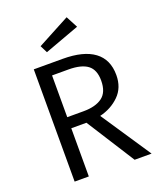

<svg xmlns="http://www.w3.org/2000/svg" viewBox="-166 -1032 947 1135"><g transform="rotate(-20 307.5 -464.5)"><path d="M551.3 -508.2Q551.3 -428.7 501.5 -379.7Q451.8 -330.8 379 -313.3L588.2 0H481.5L288.7 -303.1H193.3V0H104.1V-706.2H285.6Q416.4 -706.2 483.8 -656.2Q551.3 -606.2 551.3 -508.2ZM455.9 -508.2Q455.9 -575.9 416.7 -605.6Q377.4 -635.4 295.9 -635.4H193.3V-372.8H295.9Q371.8 -372.8 413.8 -403.8Q455.9 -434.9 455.9 -508.2ZM391.8 -929.2 430.8 -855.4 211.8 -774.9 188.7 -821Z"/></g></svg>

Font: FiraCode Nerd Font
Style: Regular
Weight: 400
Designer: Carrois Corporate, Edenspiekermann AG, Nikita Prokopov
Foundry: Carrois Corporate, Edenspiekermann AG, Nikita Prokopov
Version: Version 6.002;Nerd Fonts 2.2.2